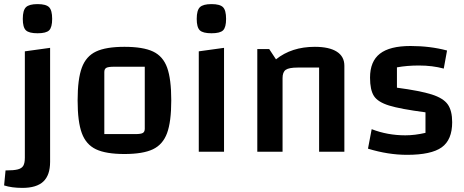

<svg xmlns="http://www.w3.org/2000/svg" viewBox="-40 -739 2262 935"><path d="M-20 164 -13 91Q27 91 46.5 86Q66 81 73.5 68Q81 55 81 29V-489L204 -506V49Q204 114 171 145Q138 176 69 176Q17 176 -20 164ZM71 -647Q71 -689 86.5 -704Q102 -719 143 -719Q184 -719 199 -704Q214 -689 214 -647Q214 -606 199.5 -591.5Q185 -577 143 -577Q101 -577 86 -591.5Q71 -606 71 -647Z M338 -250Q338 -354 358.5 -409.5Q379 -465 427.5 -488Q476 -511 566 -511Q657 -511 705.5 -488Q754 -465 774 -409.5Q794 -354 794 -250Q794 -146 773.5 -90.5Q753 -35 704.5 -12Q656 11 566 11Q476 11 427.5 -12Q379 -35 358.5 -90.5Q338 -146 338 -250ZM619 -86Q646 -86 655.5 -91.5Q665 -97 665 -112V-414H514Q487 -414 477.5 -408.5Q468 -403 468 -388V-86Z M1051 -506V0H928V-489ZM918 -647Q918 -689 933.5 -704Q949 -719 990 -719Q1031 -719 1046 -704Q1061 -689 1061 -647Q1061 -606 1046.5 -591.5Q1032 -577 990 -577Q948 -577 933 -591.5Q918 -606 918 -647Z M1213 -500H1271L1304 -450Q1380 -511 1493 -511Q1563 -511 1600 -487.5Q1637 -464 1637 -419V0H1514V-410H1410Q1367 -410 1351.5 -399Q1336 -388 1336 -359V0H1213Z M1959 -515Q2055 -515 2137 -493L2121 -405Q2066 -420 2000 -420Q1942 -420 1893 -411V-312Q2006 -297 2062.5 -279Q2119 -261 2140.5 -230.5Q2162 -200 2162 -144Q2162 -58 2111 -21.5Q2060 15 1942 15Q1850 15 1752 -15L1770 -110Q1847 -80 1934 -80Q1980 -80 2032 -92V-192Q1910 -208 1855 -225Q1800 -242 1781 -271.5Q1762 -301 1762 -361Q1762 -440 1810 -477.5Q1858 -515 1959 -515Z"/></svg>

Font: Changa Medium
Style: Regular
Weight: 500
Designer: Eduardo Rodriguez Tunni
Foundry: Eduardo Rodriguez Tunni
Version: Version 2.002; ttfautohint (v1.5) -l 8 -r 50 -G 150 -x 14 -H